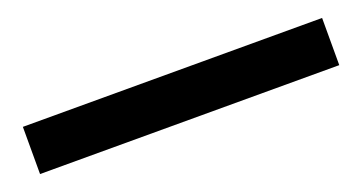

<svg xmlns="http://www.w3.org/2000/svg" viewBox="-23 -50 613 325"><g transform="rotate(-20 283.5 112.5)"><path d="M14 155V70H553V155Z"/></g></svg>

Font: Source Han Sans TC
Style: Bold
Weight: 700
Designer: Ryoko NISHIZUKA Ë•øÂ°öÊ∂ºÂ≠ê (kana, bopomofo & ideographs); Paul D. Hunt (Latin, Greek & Cyrillic); Sandoll Communicatio
Foundry: Adobe
Version: Version 2.004;hotconv 1.0.118;makeotfexe 2.5.65603